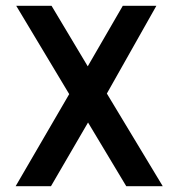

<svg xmlns="http://www.w3.org/2000/svg" viewBox="-20 -643 603 663"><path d="M34 0H156L284 -220L416 0H542L349 -320L520 -623H404L283 -414L158 -623H36L219 -318Z"/></svg>

Font: Inconsolata SemiExpanded
Style: Bold
Weight: 700
Width: 6
Monospace: yes
Designer: Raph Levien, Cyreal, Brenton Simpson
Foundry: Raph Levien, Cyreal, Google
Version: Version 3.100